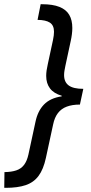

<svg xmlns="http://www.w3.org/2000/svg" viewBox="-71 -734 430 912"><path d="M-50.8 158.2 -49.8 83.5Q-16.6 83 6.1 75.4Q28.8 67.9 43 49.6Q57.1 31.2 64 0L97.7 -156.2Q108.4 -207 137.9 -237.5Q167.5 -268.1 222.2 -276.4V-279.3Q184.6 -290 166.5 -314Q148.4 -337.9 148.4 -373.5Q148.4 -385.7 150.4 -399.7Q152.3 -413.6 155.8 -428.2L180.7 -543.9Q183.1 -555.2 184.3 -565.2Q185.5 -575.2 185.5 -583Q185.5 -613.8 166 -626.5Q146.5 -639.2 107.4 -639.6L122.1 -713.9H129.4Q179.7 -713.9 211.4 -701.2Q243.2 -688.5 257.8 -663.6Q272.5 -638.7 272.5 -601.1Q272.5 -586.9 270.5 -571.3Q268.6 -555.7 265.1 -540L239.7 -421.9Q237.3 -410.2 235.4 -399.2Q233.4 -388.2 233.4 -377.4Q233.4 -344.2 255.4 -328.1Q277.3 -312 324.7 -312L308.6 -237.3Q272 -237.3 246.1 -227.5Q220.2 -217.8 204.1 -196.8Q188 -175.8 181.2 -142.1L147 16.1Q135.3 70.3 112.3 101.3Q89.4 132.3 51.3 145.3Q13.2 158.2 -43.5 158.2Z"/></svg>

Font: Open Sans SemiCondensed Medium
Style: Italic
Weight: 500
Width: 4
Italic angle: -12°
Designer: Monotype Design Team
Foundry: Monotype Imaging Inc.
Version: Version 3.000